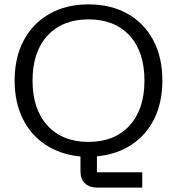

<svg xmlns="http://www.w3.org/2000/svg" viewBox="-20 -705 807 875"><path d="M424.2 150Q387.5 150 367.1 130.4Q346.7 110.8 346.7 75V8.3Q255 -0.8 187.5 -45.4Q120 -90 83.3 -165Q46.7 -240 46.7 -337.5Q46.7 -443.3 88.3 -521.2Q130 -599.2 205.8 -642.1Q281.7 -685 383.3 -685Q485.8 -685 561.7 -642.1Q637.5 -599.2 678.8 -521.2Q720 -443.3 720 -337.5Q720 -240 683.8 -165.4Q647.5 -90.8 580.8 -46.3Q514.2 -1.7 421.7 7.5V80H628.3V150ZM383.3 -58.3Q501.7 -58.3 570 -132.5Q638.3 -206.7 638.3 -337.5Q638.3 -469.2 570.4 -542.9Q502.5 -616.7 383.3 -616.7Q265 -616.7 196.7 -542.9Q128.3 -469.2 128.3 -337.5Q128.3 -206.7 196.7 -132.5Q265 -58.3 383.3 -58.3Z"/></svg>

Font: Funnel Display Light Light
Style: Regular
Weight: 300
Version: Version 1.000